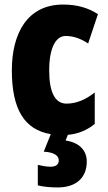

<svg xmlns="http://www.w3.org/2000/svg" viewBox="-20 -583 473 843"><path d="M361 126C361 76 326 42 268 34L278 9C323 5 362 -11 396 -39V-177C356 -145 314 -128 272 -128C222 -128 196 -177 196 -274C196 -371 224 -425 268 -425C302 -425 334 -414 367 -392L410 -521C366 -549 318 -563 257 -563C99 -563 32 -435 32 -274C32 -102 88 -13 203 6L172 83C213 85 238 98 238 121C238 140 225 149 201 149C186 149 168 146 146 141V231C171 237 200 240 233 240C316 240 361 196 361 126Z"/></svg>

Font: Noto Sans Armenian ExtraCondensed Black
Style: Regular
Weight: 900
Width: 2
Designer: Monotype Design Team
Foundry: Monotype Imaging Inc.
Version: Version 2.008